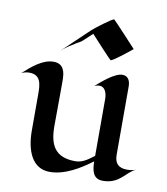

<svg xmlns="http://www.w3.org/2000/svg" viewBox="-87 -781 746 860"><g transform="rotate(10 286.5 -351.5)"><path d="M578 -67C564 -62 550 -60 536 -60C496 -60 479 -80 479 -118V-428C479 -452 470 -475 443 -475C407 -475 354 -427 327 -404C334 -407 342 -409 349 -409C378 -409 385 -377 385 -354V-96C366 -83 339 -57 302 -57C210 -57 182 -108 182 -196C182 -257 183 -318 183 -378C183 -419 188 -479 129 -479C78 -479 32 -437 -5 -404C6 -409 18 -412 30 -412C83 -412 86 -370 86 -324V-159C86 -65 118 10 196 10C265 10 331 -31 385 -71C386 -32 391 8 438 8C517 8 535 -52 578 -67ZM472 -597C463 -607 365 -713 363 -713C353 -713 282 -658 271 -648L149 -532C168 -550 192 -564 214 -578C222 -583 234 -588 241 -595L282 -633C290 -624 376 -530 379 -530C390 -530 459 -586 472 -597Z"/></g></svg>

Font: Fondamento
Style: Regular
Weight: 400
Designer: Astigmatic (AOETI)
Foundry: Astigmatic (AOETI)
Version: Version 1.001